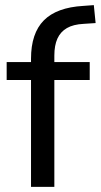

<svg xmlns="http://www.w3.org/2000/svg" viewBox="-20 -729 393 749"><path d="M101 0V-417H6V-487H126L101 -463V-500Q101 -599 151 -649.5Q201 -700 305 -706L346 -709L353 -639L307 -636Q266 -634 241 -619.5Q216 -605 204 -578.5Q192 -552 192 -512V-472L179 -487H330V-417H192V0Z"/></svg>

Font: Nunito Sans 12pt ExtraLight Medium
Style: Regular
Weight: 500
Version: Version 3.101;gftools[0.9.27]